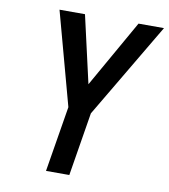

<svg xmlns="http://www.w3.org/2000/svg" viewBox="-82 -805 772 876"><g transform="rotate(10 303.5 -367.5)"><path d="M190 0 240 -304 123 -735H241L312 -423L489 -735H607L346 -294L298 0Z"/></g></svg>

Font: Iosevka Semibold Extended
Style: Italic
Weight: 600
Width: 7
Italic angle: -9°
Monospace: yes
Designer: Belleve Invis
Foundry: Belleve Invis
Version: Version 32.5.0; ttfautohint (v1.8.4)